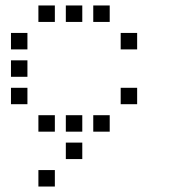

<svg xmlns="http://www.w3.org/2000/svg" viewBox="-20 -500 640 700"><path d="M121 -480Q120 -480 120 -480Q120 -480 120 -479V-421Q120 -420 120 -420Q120 -420 121 -420H179Q180 -420 180 -420Q180 -420 180 -421V-479Q180 -480 180 -480Q180 -480 179 -480ZM221 -480Q220 -480 220 -480Q220 -480 220 -479V-421Q220 -420 220 -420Q220 -420 221 -420H279Q280 -420 280 -420Q280 -420 280 -421V-479Q280 -480 280 -480Q280 -480 279 -480ZM321 -480Q320 -480 320 -480Q320 -480 320 -479V-421Q320 -420 320 -420Q320 -420 321 -420H379Q380 -420 380 -420Q380 -420 380 -421V-479Q380 -480 380 -480Q380 -480 379 -480ZM21 -380Q20 -380 20 -380Q20 -380 20 -379V-321Q20 -320 20 -320Q20 -320 21 -320H79Q80 -320 80 -320Q80 -320 80 -321V-379Q80 -380 80 -380Q80 -380 79 -380ZM421 -380Q420 -380 420 -380Q420 -380 420 -379V-321Q420 -320 420 -320Q420 -320 421 -320H479Q480 -320 480 -320Q480 -320 480 -321V-379Q480 -380 480 -380Q480 -380 479 -380ZM21 -280Q20 -280 20 -280Q20 -280 20 -279V-221Q20 -220 20 -220Q20 -220 21 -220H79Q80 -220 80 -220Q80 -220 80 -221V-279Q80 -280 80 -280Q80 -280 79 -280ZM21 -180Q20 -180 20 -180Q20 -180 20 -179V-121Q20 -120 20 -120Q20 -120 21 -120H79Q80 -120 80 -120Q80 -120 80 -121V-179Q80 -180 80 -180Q80 -180 79 -180ZM421 -180Q420 -180 420 -180Q420 -180 420 -179V-121Q420 -120 420 -120Q420 -120 421 -120H479Q480 -120 480 -120Q480 -120 480 -121V-179Q480 -180 480 -180Q480 -180 479 -180ZM121 -80Q120 -80 120 -80Q120 -80 120 -79V-21Q120 -20 120 -20Q120 -20 121 -20H179Q180 -20 180 -20Q180 -20 180 -21V-79Q180 -80 180 -80Q180 -80 179 -80ZM221 -80Q220 -80 220 -80Q220 -80 220 -79V-21Q220 -20 220 -20Q220 -20 221 -20H279Q280 -20 280 -20Q280 -20 280 -21V-79Q280 -80 280 -80Q280 -80 279 -80ZM321 -80Q320 -80 320 -80Q320 -80 320 -79V-21Q320 -20 320 -20Q320 -20 321 -20H379Q380 -20 380 -20Q380 -20 380 -21V-79Q380 -80 380 -80Q380 -80 379 -80ZM221 20Q220 20 220 20Q220 20 220 21V79Q220 80 220 80Q220 80 221 80H279Q280 80 280 80Q280 80 280 79V21Q280 20 280 20Q280 20 279 20ZM121 120Q120 120 120 120Q120 120 120 121V179Q120 180 120 180Q120 180 121 180H179Q180 180 180 180Q180 180 180 179V121Q180 120 180 120Q180 120 179 120Z"/></svg>

Font: Doto Medium
Style: Regular
Weight: 500
Monospace: yes
Version: Version 1.000